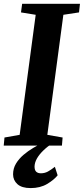

<svg xmlns="http://www.w3.org/2000/svg" viewBox="-26 -763 440 1006"><path d="M-6.5 0 -2.5 -42.5 77 -56.5 161 -685.5 84 -698 90 -743H393L388 -698L306 -685.5L222 -56.5L302 -42.5L298.5 0ZM134.5 222.5Q88 222.5 65.2 201.8Q42.5 181 42.5 150.5Q42.5 119.5 57.8 94.2Q73 69 97 48.5Q121 28 148.5 11.8Q176 -4.5 200.5 -17.5L227.5 -27.5L251.5 -14.5Q222 5 200.5 26Q179 47 167.2 68Q155.5 89 155 109.5Q155 129 164 137Q173 145 188 145Q208 145 225 135.8Q242 126.5 261.5 111L276 155.5Q257 179.5 220.8 201Q184.5 222.5 134.5 222.5Z"/></svg>

Font: Merriweather 36pt
Style: Bold Italic
Weight: 700
Italic angle: -7.8°
Version: Version 2.101